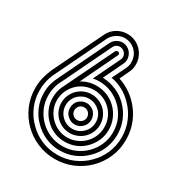

<svg xmlns="http://www.w3.org/2000/svg" viewBox="-189 -827 1025 1089"><g transform="rotate(30 323.0 -282.5)"><path d="M297 -139Q309 -127 326 -127Q344 -127 356 -139Q368 -151 368 -168Q368 -184 356 -198Q342 -210 326 -210Q311 -210 297 -198Q285 -184 285 -168Q285 -151 297 -139ZM277 -119Q257 -137 257 -168Q257 -198 277 -218Q287 -227 299.5 -232.5Q312 -238 326 -238Q341 -238 353.5 -232.5Q366 -227 376 -218Q385 -208 390.5 -195.5Q396 -183 396 -168Q396 -139 376 -119Q355 -98 326 -98Q298 -98 277 -119ZM257 -99Q286 -70 326 -70Q347 -70 364.5 -77.5Q382 -85 396 -99Q425 -128 425 -168Q425 -209 396 -238Q382 -251 364.5 -258.5Q347 -266 326 -266Q306 -266 288.5 -258.5Q271 -251 257 -238Q243 -224 235.5 -206Q228 -188 228 -168Q228 -148 235.5 -130.5Q243 -113 257 -99ZM237 -79Q220 -96 210 -119Q200 -142 200 -168Q200 -194 210 -217.5Q220 -241 237 -258Q254 -275 277 -285Q300 -295 326 -295Q352 -295 375.5 -285Q399 -275 416 -258Q433 -241 443 -217.5Q453 -194 453 -168Q453 -142 443 -119Q433 -96 416 -79Q399 -62 375.5 -52Q352 -42 326 -42Q300 -42 277 -52Q254 -62 237 -79ZM217 -59Q238 -38 266 -25.5Q294 -13 326 -13Q358 -13 386.5 -25.5Q415 -38 436 -59Q457 -80 469 -108Q481 -136 481 -168Q481 -200 469 -228.5Q457 -257 436 -278Q415 -299 386.5 -311Q358 -323 326 -323Q294 -323 266 -311Q238 -299 217 -278Q196 -257 183.5 -228.5Q171 -200 171 -168Q171 -136 183.5 -108Q196 -80 217 -59ZM216 -621Q227 -645 246 -661.5Q265 -678 288.5 -686Q312 -694 337 -693Q362 -692 386 -681Q410 -669 426.5 -650Q443 -631 451 -608Q459 -585 458 -560Q457 -535 445 -511L417 -451Q451 -440 481 -421.5Q511 -403 536 -378Q577 -337 600 -283.5Q623 -230 623 -168Q623 -106 600 -52.5Q577 1 536 42Q495 82 441.5 105Q388 128 326 128Q265 128 211 105Q157 82 117 42Q76 1 53 -52.5Q30 -106 30 -168Q30 -201 37.5 -232.5Q45 -264 59 -297ZM89 -294Q58 -235 58 -168Q58 -112 79 -63.5Q100 -15 137 21Q173 58 221.5 79Q270 100 326 100Q382 100 431 79Q480 58 516 21Q553 -15 574 -63.5Q595 -112 595 -168Q595 -224 574 -272.5Q553 -321 516 -358Q488 -387 453 -406Q418 -425 376 -433L420 -523Q429 -541 429.5 -560.5Q430 -580 424 -598Q418 -616 405 -631Q392 -646 374 -655Q355 -664 335.5 -665Q316 -666 298 -659.5Q280 -653 265 -640Q250 -627 241 -609ZM267 -597Q280 -623 307.5 -633Q335 -643 361 -630Q387 -617 397 -589Q407 -561 394 -535L333 -408Q381 -406 423 -388Q465 -370 496 -338Q529 -305 547.5 -261.5Q566 -218 566 -168Q566 -118 547.5 -74.5Q529 -31 496 1Q464 34 420.5 53Q377 72 326 72Q276 72 232.5 53Q189 34 157 1Q124 -31 105 -74.5Q86 -118 86 -168Q86 -200 94 -228.5Q102 -257 116 -283ZM143 -275Q115 -227 115 -168Q115 -124 131.5 -86Q148 -48 177 -19Q206 10 244 26.5Q282 43 326 43Q371 43 409 26.5Q447 10 476 -19Q505 -48 521.5 -86Q538 -124 538 -168Q538 -213 521.5 -251Q505 -289 476 -318Q447 -347 409 -363.5Q371 -380 326 -380Q316 -380 306 -379Q296 -378 286 -376L369 -548Q377 -564 371 -580Q365 -596 349 -604Q333 -612 316.5 -606.5Q300 -601 292 -584ZM318 -572Q320 -577 326 -579Q332 -581 337 -579Q350 -572 343 -560L230 -324Q274 -351 326 -351Q364 -351 397.5 -337Q431 -323 456 -298Q481 -273 495.5 -239.5Q510 -206 510 -168Q510 -130 495.5 -97Q481 -64 456 -39Q431 -13 397.5 1Q364 15 326 15Q288 15 255 1Q222 -13 197 -39Q172 -64 157.5 -97Q143 -130 143 -168Q143 -210 160 -246Q160 -246 161 -248Q162 -250 166.5 -259Q171 -268 180.5 -288Q190 -308 207.5 -344Q225 -380 252 -435.5Q279 -491 318 -572Z"/></g></svg>

Font: Zschusch
Style: Regular
Weight: 400
Designer: Peter Wiegel
Foundry: Peter Wiegel